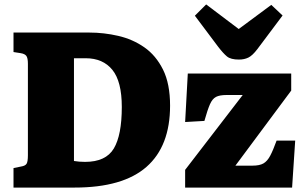

<svg xmlns="http://www.w3.org/2000/svg" viewBox="-20 -847 1380 867"><path d="M41 0V-88L75 -95Q94 -98 100 -107.5Q106 -117 106 -146V-559Q106 -585 99 -594.5Q92 -604 73 -607L41 -612V-700H383Q449 -700 514 -685Q579 -670 631.5 -633.5Q684 -597 716 -533Q748 -469 748 -370Q748 -187 641.5 -93.5Q535 0 317 0ZM364 -116Q458 -116 494 -176.5Q530 -237 530 -364Q530 -479 487.5 -531.5Q445 -584 367 -584H314V-120Q338 -116 364 -116ZM816 0V-80L1076 -418H1003Q972 -418 955.5 -409.5Q939 -401 928 -376Q917 -351 903 -301L816 -296L828 -515H1295V-438L1043 -99H1120Q1152 -99 1169.5 -109Q1187 -119 1200 -143.5Q1213 -168 1229 -212H1313L1299 0ZM1059 -578Q1022 -578 1005 -592Q988 -606 965 -636L860 -776L911 -827L1058 -716L1205 -825L1256 -777L1142 -625Q1120 -596 1101.5 -587Q1083 -578 1059 -578Z"/></svg>

Font: Literata 12pt ExtraBold
Style: Regular
Weight: 800
Designer: Latin by Veronika Burian and Jose Scaglione. Greek by Irene Vlachou. Cyrillic by Vera Evstafieva.
Foundry: TypeTogether
Version: Version 3.002